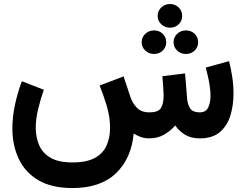

<svg xmlns="http://www.w3.org/2000/svg" viewBox="-20 -699 1242 970"><path d="M776.4 -618.7Q776.4 -644 794.7 -661.4Q813 -678.7 838.9 -678.7Q864.7 -678.7 882.6 -661.4Q900.4 -644 900.4 -618.7Q900.4 -593.3 882.6 -576.2Q864.7 -559.1 838.9 -559.1Q813 -559.1 794.7 -576.4Q776.4 -593.8 776.4 -618.7ZM856.9 -485.8Q856.9 -511.2 875.2 -528.3Q893.6 -545.4 919.4 -545.4Q945.3 -545.4 963.1 -528.3Q981 -511.2 981 -485.8Q981 -460.4 963.1 -443.4Q945.3 -426.3 919.4 -426.3Q893.6 -426.3 875.2 -443.4Q856.9 -460.4 856.9 -485.8ZM695.8 -485.8Q695.8 -511.2 714.1 -528.3Q732.4 -545.4 758.3 -545.4Q784.2 -545.4 802 -528.3Q819.8 -511.2 819.8 -485.8Q819.8 -460.4 802 -443.4Q784.2 -426.3 758.3 -426.3Q732.4 -426.3 714.1 -443.4Q695.8 -460.4 695.8 -485.8ZM733.9 0Q709.5 0 690.2 -7.3Q670.9 -14.6 655.3 -24.4Q644 101.1 566.2 176Q488.3 251 346.2 251Q240.7 251 173.6 211.2Q106.4 171.4 74.5 103Q42.5 34.7 42.5 -50.3Q42.5 -106.9 55.2 -167.7Q67.9 -228.5 90.3 -288.6L201.2 -245.6Q184.1 -195.3 172.4 -146.5Q160.6 -97.7 160.6 -54.2Q160.6 -6.3 177.5 33.7Q194.3 73.7 234.9 97.7Q275.4 121.6 346.2 121.6Q418.5 121.6 460 98.4Q501.5 75.2 518.8 35.4Q536.1 -4.4 536.1 -53.2Q536.1 -106.9 519.5 -162.8Q502.9 -218.8 483.4 -267.1L604.5 -313L637.2 -213.9Q648.4 -178.2 671.4 -154.8Q694.3 -131.3 734.9 -131.3Q777.8 -131.3 792.2 -151.9Q806.6 -172.4 806.6 -216.8Q806.6 -228 804.7 -257.1Q802.7 -286.1 800.3 -314L915 -328.1L925.3 -201.7Q927.7 -169.9 941.4 -150.6Q955.1 -131.3 988.8 -131.3Q1020 -131.3 1031.7 -155.8Q1043.5 -180.2 1043.5 -213.9Q1043.5 -241.2 1038.8 -269.8Q1034.2 -298.3 1028.3 -322.3Q1022.5 -346.2 1019.5 -357.9L1137.2 -390.1Q1147 -352.5 1153.3 -310.3Q1159.7 -268.1 1159.7 -226.1Q1159.7 -167 1144 -115.5Q1128.4 -64 1091.1 -32Q1053.7 0 989.3 0Q944.8 0 915 -18.3Q885.3 -36.6 865.2 -64.9Q839.8 -36.1 807.9 -18.1Q775.9 0 733.9 0Z"/></svg>

Font: Vazirmatn RD UI FD
Style: Bold
Weight: 700
Designer: Saber Rastikerdar
Foundry: Saber Rastikerdar
Version: Version 33.003